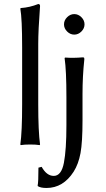

<svg xmlns="http://www.w3.org/2000/svg" viewBox="-20 -718 525 954"><path d="M313.5 -561.5Q298 -577 298 -597Q298 -617 313.5 -632.5Q329 -648 349 -648Q369 -648 384.5 -632.5Q400 -617 400 -597Q400 -577 384.5 -561.5Q369 -546 349 -546Q329 -546 313.5 -561.5ZM390 -251V-120Q390 -11 380 43Q370 97 346 135Q294 216 211 216Q182 216 168 207L167 204Q171 189 171 115L187 111Q212 156 247 156Q285 156 297.5 91Q310 26 310 -96V-235Q310 -368 301 -429L303 -432Q346 -429 390 -433Q396 -433 397.5 -431.5Q399 -430 399 -423Q390 -339 390 -251ZM90 -200V-482Q90 -625 81 -675L83 -678Q128 -681 170 -698Q179 -698 179 -688Q170 -567 170 -500V-200Q170 -66 179 0L177 3Q159 0 130 0Q101 0 83 3L81 0Q90 -64 90 -200Z"/></svg>

Font: Libertinus Sans
Style: Regular
Weight: 400
Designer: Philipp H. Poll
Foundry: Khaled Hosny
Version: Version 6.1